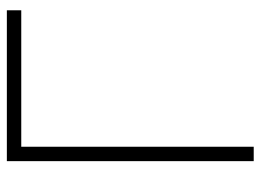

<svg xmlns="http://www.w3.org/2000/svg" viewBox="-120 -640 760 560"><g transform="rotate(-90 260.0 -360.0)"><path d="M70 0V-720H510V-678H112V0Z"/></g></svg>

Font: Manrope
Style: Regular
Weight: 400
Designer: Mikhail Sharanda
Foundry: Mikhail Sharanda
Version: Version 4.503